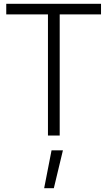

<svg xmlns="http://www.w3.org/2000/svg" viewBox="-20 -715 566 1013"><path d="M252 78H312L264 278H213ZM13 -639V-695H513V-639H295V0H233V-639Z"/></svg>

Font: Titillium Web Light
Style: Regular
Weight: 300
Version: Version 1.002;PS 57.000;hotconv 1.0.70;makeotf.lib2.5.55311